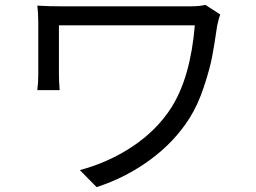

<svg xmlns="http://www.w3.org/2000/svg" viewBox="-20 -726 1040 781"><path d="M815.4 -706.1 876 -667Q870.1 -653.3 863.3 -621.1Q851.6 -540 842.3 -492.2Q833 -444.3 809.1 -372.1Q785.2 -299.8 752 -247.1Q691.4 -150.4 592.3 -77.1Q493.2 -3.9 373 35.2L304.7 -34.2Q419.9 -64.5 518.6 -129.9Q617.2 -195.3 676.8 -288.1Q754.9 -411.1 772.5 -623H219.7V-422.9Q219.7 -396.5 222.7 -359.4H131.8Q135.7 -391.6 135.7 -422.9V-635.7Q135.7 -672.9 131.8 -703.1Q172.9 -700.2 239.3 -700.2H752Q791 -700.2 815.4 -706.1Z"/></svg>

Font: Gen Shin Gothic Regular
Style: Regular
Weight: 400
Designer: [Source Han Sans]
Ryoko NISHIZUKA  (kana & ideographs); Paul D. Hunt (Latin, Greek & Cyrillic); Wenlong ZHANG  (bopomofo
Version: Version 1.002.20150607